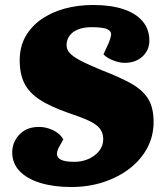

<svg xmlns="http://www.w3.org/2000/svg" viewBox="-20 -736 665 770"><path d="M596 -247Q596 -191 571 -143.5Q546 -96 501 -61Q456 -26 396 -6Q336 14 265 14Q195 14 141.5 -2.5Q88 -19 58.5 -50Q29 -81 29 -125Q29 -166 58 -196.5Q87 -227 136 -227Q166 -227 193.5 -213.5Q221 -200 234 -177L219 -150Q209 -134 208.5 -119Q208 -104 224.5 -95.5Q241 -87 278 -87Q309 -87 335 -98.5Q361 -110 377.5 -130.5Q394 -151 394 -178Q394 -204 379.5 -221.5Q365 -239 334 -253Q303 -267 252 -284Q181 -309 139 -336.5Q97 -364 78 -401.5Q59 -439 59 -494Q59 -548 82 -589Q105 -630 145.5 -658.5Q186 -687 239.5 -701.5Q293 -716 353 -716Q425 -716 475.5 -699Q526 -682 552.5 -650Q579 -618 579 -573Q579 -535 551.5 -509.5Q524 -484 480 -484Q458 -484 433 -494Q408 -504 395 -518L416 -564Q423 -581 425.5 -595Q428 -609 412 -618Q396 -627 347 -627Q317 -627 294.5 -618.5Q272 -610 259.5 -593.5Q247 -577 247 -555Q247 -538 259 -524Q271 -510 302 -493.5Q333 -477 389 -454Q457 -428 503.5 -402.5Q550 -377 573 -341.5Q596 -306 596 -247Z"/></svg>

Font: Literata Black
Style: Italic
Weight: 900
Italic angle: -2°
Designer: Latin by Veronika Burian and Jose Scaglione. Greek by Irene Vlachou. Cyrillic by Vera Evstafieva
Foundry: TypeTogether
Version: Version 3.002